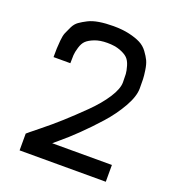

<svg xmlns="http://www.w3.org/2000/svg" viewBox="-135 -859 889 967"><g transform="rotate(20 309.0 -375.0)"><path d="M78 0V-90Q84 -96 136 -137.5Q188 -179 234 -220.5Q280 -262 333 -314Q386 -366 418 -415.5Q450 -465 450 -500Q450 -529 449 -545Q448 -561 440.5 -586.5Q433 -612 419 -625.5Q405 -639 377 -649.5Q349 -660 309 -660Q269 -660 241 -649Q213 -638 199 -624.5Q185 -611 177.5 -585.5Q170 -560 169 -544Q168 -528 168 -500H78Q78 -530 78.5 -546Q79 -562 81.5 -589.5Q84 -617 90.5 -632.5Q97 -648 107.5 -669.5Q118 -691 135 -703Q152 -715 175.5 -727Q199 -739 233 -744.5Q267 -750 309 -750Q357 -750 394 -741.5Q431 -733 455.5 -720.5Q480 -708 496.5 -685.5Q513 -663 521.5 -645Q530 -627 534.5 -597Q539 -567 539.5 -549.5Q540 -532 540 -500Q540 -457 507 -399Q474 -341 427 -288.5Q380 -236 333 -190.5Q286 -145 253 -118L220 -90H540V0Z"/></g></svg>

Font: Hermit
Style: Regular
Weight: 400
Designer: Pablo Caro
Version: Version 2.000;PS 002.000;hotconv 1.0.88;makeotf.lib2.5.64775